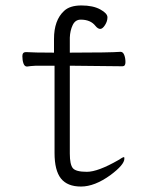

<svg xmlns="http://www.w3.org/2000/svg" viewBox="-20 -671 540 704"><path d="M385 -29Q327 13 277 13Q227 13 203.5 -16.5Q180 -46 180 -110V-430H111Q91 -429 79 -427Q70 -427 66 -438.5Q62 -450 62 -465Q62 -480 75 -480Q105 -478 173 -478H178V-528Q178 -597 215 -631Q236 -651 278.5 -651Q321 -651 347.5 -636.5Q374 -622 374 -607.5Q374 -593 365 -579Q356 -565 347.5 -565Q339 -565 330 -576Q312 -599 276 -599Q256 -599 246.5 -579Q237 -559 236 -533V-478H241Q382 -478 422 -481Q431 -481 435.5 -469.5Q440 -458 440 -443Q440 -428 429 -428L241 -430H236V-108Q236 -68 247 -54.5Q258 -41 298.5 -41Q339 -41 414 -84Q430 -95 435 -95Q436 -94 436 -89Q436 -67 385 -29ZM330 -576Z"/></svg>

Font: LXGW WenKai Mono TC Light
Style: Regular
Weight: 300
Designer: LXGW / Fontworks Inc.
Foundry: LXGW / Fontworks Inc.
Version: Version 1.330